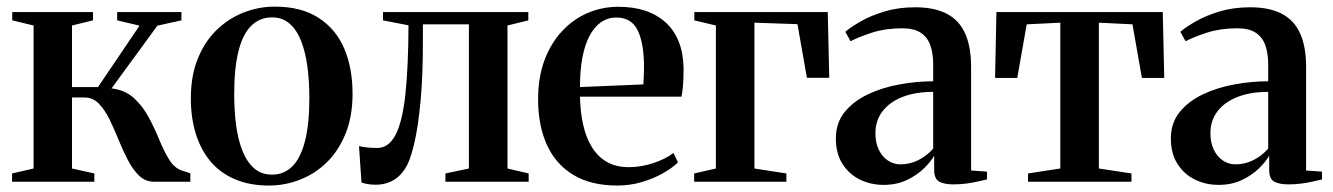

<svg xmlns="http://www.w3.org/2000/svg" viewBox="-20 -549 4026 580"><path d="M16.5 0V-25L81.5 -40V-472L17 -487.5V-512.5H261V-487.5L197.5 -472V-286H276L401.5 -471.5L334 -487.5V-512.5H528V-487.5L455.5 -471.5L317 -282Q358 -277 384.5 -252.8Q411 -228.5 429 -195Q447 -161.5 461 -127.2Q475 -93 490.8 -67.2Q506.5 -41.5 529 -34L555 -25.5V0H445.5Q419 0 400 -18.5Q381 -37 366 -66Q351 -95 338 -127.2Q325 -159.5 310.8 -188.5Q296.5 -217.5 278.5 -236Q260.5 -254.5 235 -254.5H197.5V-40L265 -25V0Z M556.5 -251.5Q556.5 -320.5 577.8 -372.5Q599 -424.5 635.2 -459.2Q671.5 -494 716.8 -511.5Q762 -529 810 -529Q890 -529 942.2 -495.2Q994.5 -461.5 1019.8 -402.5Q1045 -343.5 1045 -266Q1045 -197 1023.8 -145Q1002.5 -93 966.8 -58.2Q931 -23.5 885.8 -6Q840.5 11.5 792.5 11.5Q733.5 11.5 689 -7.8Q644.5 -27 615.2 -62.2Q586 -97.5 571.2 -145.8Q556.5 -194 556.5 -251.5ZM801.5 -21.5Q838.5 -21.5 863.5 -46.8Q888.5 -72 901.5 -123.5Q914.5 -175 914.5 -253Q914.5 -302.5 908.8 -346.5Q903 -390.5 890 -424.2Q877 -458 855.2 -477.2Q833.5 -496.5 802 -496.5Q764.5 -496.5 739 -471.2Q713.5 -446 700.5 -394.8Q687.5 -343.5 687.5 -264.5Q687.5 -215 693.2 -171Q699 -127 712.5 -93.2Q726 -59.5 747.8 -40.5Q769.5 -21.5 801.5 -21.5Z M1114.5 9Q1100.5 9 1090 7Q1079.5 5 1072 2.5L1064.5 -107.5Q1074.5 -105 1090 -103.5Q1105.5 -102 1119.5 -102Q1154 -102 1174.8 -141.5Q1195.5 -181 1204.5 -263Q1213.5 -345 1214 -472.5L1137 -487.5V-512.5H1576V-487.5L1513 -472V-40L1577 -25V0H1325.5V-25L1396.5 -40V-475.5H1257.5V-423Q1257.5 -319 1250.5 -244.5Q1243.5 -170 1233 -123Q1222.5 -76 1211.5 -53.5Q1196 -22 1171.5 -6.5Q1147 9 1114.5 9Z M1845 11.5Q1765.5 11.5 1712.2 -20.5Q1659 -52.5 1632.2 -111.2Q1605.5 -170 1605.5 -249.5Q1605.5 -315.5 1624.8 -367Q1644 -418.5 1677.8 -454.8Q1711.5 -491 1755.2 -509.8Q1799 -528.5 1848 -528.5Q1939 -528.5 1991.2 -480.8Q2043.5 -433 2045 -342Q2045 -310.5 2043.2 -290.2Q2041.5 -270 2038.5 -257H1732Q1733 -209.5 1742 -170.5Q1751 -131.5 1769 -103Q1787 -74.5 1814.5 -59.2Q1842 -44 1880 -44Q1917 -44 1954.8 -56.8Q1992.5 -69.5 2014.5 -87L2028 -58.5Q2011.5 -42 1983 -25.8Q1954.5 -9.5 1918.8 1Q1883 11.5 1845 11.5ZM1732 -286 1923.5 -294Q1924.5 -307 1924.8 -319.5Q1925 -332 1925.5 -345Q1925.5 -417 1906.8 -456.5Q1888 -496 1842 -496Q1816 -496 1795.5 -481.8Q1775 -467.5 1760.8 -440.5Q1746.5 -413.5 1739.2 -374.5Q1732 -335.5 1732 -286Z M2077 0V-25L2142.5 -40V-472L2077.5 -487.5V-512.5H2480.5L2485 -314H2417.5L2389 -476L2259 -480.5V-40L2355.5 -25V0Z M2649 9.5Q2610.5 9.5 2577.8 -6.5Q2545 -22.5 2525 -53.8Q2505 -85 2505 -131Q2505 -178 2532 -211Q2559 -244 2602.8 -264.5Q2646.5 -285 2698.2 -294.2Q2750 -303.5 2799 -303.5V-355Q2799 -388 2790.2 -412.5Q2781.5 -437 2761.2 -450.2Q2741 -463.5 2705.5 -463.5Q2655.5 -463.5 2615.5 -450.8Q2575.5 -438 2549.5 -424.5L2533.5 -453Q2550.5 -467.5 2580.8 -484.8Q2611 -502 2652.5 -514.5Q2694 -527 2744.5 -527Q2802.5 -527 2840 -507.5Q2877.5 -488 2895.5 -448Q2913.5 -408 2913.5 -346.5V-34L2961.5 -30.5V-7Q2950.5 -4.5 2934.5 -0.8Q2918.5 3 2899.2 5.5Q2880 8 2860.5 8Q2832 8 2817 -0.5Q2802 -9 2802 -35.5V-78.5Q2792.5 -61.5 2771.5 -40.8Q2750.5 -20 2719.5 -5.2Q2688.5 9.5 2649 9.5ZM2700 -52.5Q2728.5 -52.5 2754 -65.2Q2779.5 -78 2799 -100V-271.5Q2745.5 -271.5 2706.5 -256.2Q2667.5 -241 2646 -213Q2624.5 -185 2624.5 -146.5Q2624.5 -117.5 2634.8 -96.5Q2645 -75.5 2662.2 -64Q2679.5 -52.5 2700 -52.5Z M3085.5 0V-25L3183 -40V-480.5L3081.5 -475.5L3053 -313.5H2986L2990 -512.5H3492.5L3497 -313.5H3429.5L3401 -475.5L3299.5 -480.5V-40L3398 -25V0Z M3661 9.5Q3622.5 9.5 3589.8 -6.5Q3557 -22.5 3537 -53.8Q3517 -85 3517 -131Q3517 -178 3544 -211Q3571 -244 3614.8 -264.5Q3658.5 -285 3710.2 -294.2Q3762 -303.5 3811 -303.5V-355Q3811 -388 3802.2 -412.5Q3793.5 -437 3773.2 -450.2Q3753 -463.5 3717.5 -463.5Q3667.5 -463.5 3627.5 -450.8Q3587.5 -438 3561.5 -424.5L3545.5 -453Q3562.5 -467.5 3592.8 -484.8Q3623 -502 3664.5 -514.5Q3706 -527 3756.5 -527Q3814.5 -527 3852 -507.5Q3889.5 -488 3907.5 -448Q3925.5 -408 3925.5 -346.5V-34L3973.5 -30.5V-7Q3962.5 -4.5 3946.5 -0.8Q3930.5 3 3911.2 5.5Q3892 8 3872.5 8Q3844 8 3829 -0.5Q3814 -9 3814 -35.5V-78.5Q3804.5 -61.5 3783.5 -40.8Q3762.5 -20 3731.5 -5.2Q3700.5 9.5 3661 9.5ZM3712 -52.5Q3740.5 -52.5 3766 -65.2Q3791.5 -78 3811 -100V-271.5Q3757.5 -271.5 3718.5 -256.2Q3679.5 -241 3658 -213Q3636.5 -185 3636.5 -146.5Q3636.5 -117.5 3646.8 -96.5Q3657 -75.5 3674.2 -64Q3691.5 -52.5 3712 -52.5Z"/></svg>

Font: Merriweather 120pt SemiBold
Style: Regular
Weight: 600
Version: Version 2.100